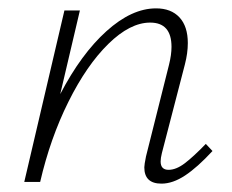

<svg xmlns="http://www.w3.org/2000/svg" viewBox="-20 -435 555 459"><path d="M488 -74Q452 -35 422.5 -15.5Q393 4 366 4Q325 4 325 -35Q325 -41 329 -61L384 -280Q390 -304 390 -323Q390 -381 339 -381Q291 -381 239 -330Q187 -279 143.5 -191.5Q100 -104 76 0H38L134 -410H171L124 -210Q174 -306 234.5 -360.5Q295 -415 353 -415Q389 -415 409 -393.5Q429 -372 429 -332Q429 -308 422 -281L367 -69Q364 -57 364 -49Q364 -29 383 -29Q401 -29 421.5 -44.5Q442 -60 472 -91Z"/></svg>

Font: Ysabeau Light
Style: Italic
Weight: 300
Italic angle: -12°
Designer: Christian Thalmann (Catharsis Fonts)
Version: Version 0.003